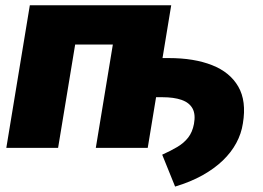

<svg xmlns="http://www.w3.org/2000/svg" viewBox="-20 -559 996 726"><path d="M642.1 146.5 593.3 25.9Q626 11.2 650.6 -3.4Q675.3 -18.1 691.4 -38.6Q707.5 -59.1 713.4 -90.3Q720.2 -127 707.8 -149.2Q695.3 -171.4 666.3 -181.4Q637.2 -191.4 594.2 -191.4H514.6L539.1 -339.4H618.7Q713.9 -339.4 781.7 -312.7Q849.6 -286.1 881.1 -231.4Q912.6 -176.8 898.4 -92.3Q892.6 -53.7 873.5 -18.3Q854.5 17.1 822.5 47.9Q790.5 78.6 745.6 103.8Q700.7 128.9 642.1 146.5ZM627.4 -539.1 538.6 0H342.3L406.7 -390.6H264.2L199.7 0H3.9L92.8 -539.1Z"/></svg>

Font: Inter 18pt Black
Style: Italic
Weight: 900
Italic angle: -9.3988°
Designer: Rasmus Andersson
Foundry: rsms
Version: Version 4.001;git-66647c0bb